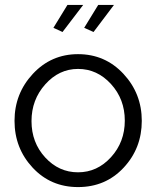

<svg xmlns="http://www.w3.org/2000/svg" viewBox="-20 -750 635 780"><path d="M318 -730 234 -620 197 -637 254 -730ZM443 -730 360 -620 322 -637 379 -730ZM297 10Q186 10 112.5 -69Q39 -148 39 -259Q39 -370 113.5 -450Q188 -530 297 -530Q407 -530 481.5 -450Q556 -370 556 -259Q556 -148 482.5 -69Q409 10 297 10ZM297 -470Q220 -470 164 -407.5Q108 -345 108 -258Q108 -171 163.5 -110.5Q219 -50 297 -50Q375 -50 431 -111.5Q487 -173 487 -260Q487 -347 431 -408.5Q375 -470 297 -470Z"/></svg>

Font: Raleway
Style: Regular
Weight: 400
Designer: Matt McInerney, Pablo Impallari, Rodrigo Fuenzalida
Foundry: Matt McInerney, Pablo Impallari, Rodrigo Fuenzalida
Version: Version 1.000;PS 001.001;hotconv 1.0.56; ttfautohint (v1.5)